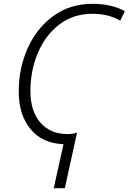

<svg xmlns="http://www.w3.org/2000/svg" viewBox="-20 -744 673 1004"><path d="M261 240H319L383 -51Q362 -43 333 -43Q243 -43 191 -103Q139 -163 139 -267Q139 -376 178.5 -468.5Q218 -561 291 -616.5Q364 -672 465 -672Q546 -672 609 -636L633 -686Q561 -724 465 -724Q346 -724 259 -660.5Q172 -597 125 -492.5Q78 -388 78 -265Q78 -143 140 -68.5Q202 6 312 10Z"/></svg>

Font: Noto Sans UI Light
Style: Italic
Weight: 300
Italic angle: -12°
Designer: Monotype Design Team
Foundry: Monotype Imaging Inc.
Version: Version 1.901